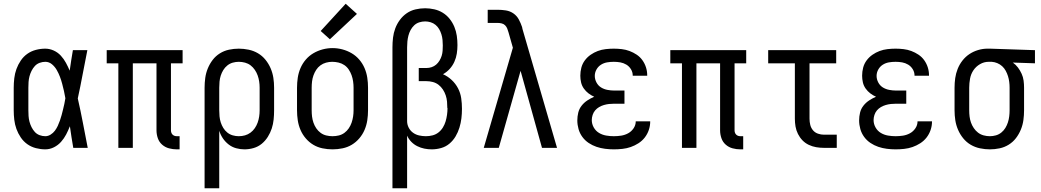

<svg xmlns="http://www.w3.org/2000/svg" viewBox="-20 -787 5540 1022"><path d="M221 8Q196 8 171 1.5Q146 -5 125.5 -19.5Q105 -34 90.5 -55.5Q76 -77 67.5 -100.5Q59 -124 56 -149.5Q53 -175 53 -200V-320Q53 -345 56 -370.5Q59 -396 67.5 -419.5Q76 -443 90.5 -464.5Q105 -486 125.5 -500.5Q146 -515 171 -521.5Q196 -528 221 -528Q244 -528 266 -518Q288 -508 304 -490.5Q320 -473 331 -452.5Q342 -432 351 -411Q355 -438 359 -465.5Q363 -493 368 -520H445Q432 -456 420 -391.5Q408 -327 394 -263Q409 -198 421.5 -132Q434 -66 447 0H370Q365 -29 360.5 -57.5Q356 -86 352 -115Q343 -92 332 -71Q321 -50 305 -32Q289 -14 267 -3Q245 8 221 8ZM221 -62Q236 -62 249.5 -70.5Q263 -79 272 -91Q281 -103 287.5 -117Q294 -131 299 -145.5Q304 -160 308 -174.5Q312 -189 315.5 -204Q319 -219 322.5 -234Q326 -249 328 -264Q325 -283 320.5 -302.5Q316 -322 311 -341Q306 -360 299 -378.5Q292 -397 282 -414.5Q272 -432 256.5 -445Q241 -458 221 -458Q206 -458 191 -452.5Q176 -447 165.5 -435.5Q155 -424 148 -410Q141 -396 137 -381Q133 -366 132 -350.5Q131 -335 131 -320V-200Q131 -185 132 -169.5Q133 -154 137 -139Q141 -124 148 -110Q155 -96 165.5 -84.5Q176 -73 191 -67.5Q206 -62 221 -62Z M921 8Q900 8 879.5 2.5Q859 -3 843 -17Q827 -31 820 -51.5Q813 -72 813 -93V-450H687V0H610V-450H548V-520H952V-450H890V-93Q890 -87 892 -81Q894 -75 898.5 -70.5Q903 -66 909 -64Q915 -62 921 -62H936V8Z M1069 215V-320Q1069 -346 1072.5 -372Q1076 -398 1086 -422.5Q1096 -447 1112 -468Q1128 -489 1150.5 -503Q1173 -517 1199 -522.5Q1225 -528 1251 -528Q1277 -528 1303.5 -522.5Q1330 -517 1353 -503.5Q1376 -490 1393 -469Q1410 -448 1420.5 -423.5Q1431 -399 1435 -373Q1439 -347 1439 -320V-200Q1439 -175 1436.5 -150.5Q1434 -126 1426.5 -103Q1419 -80 1405.5 -58.5Q1392 -37 1373 -21.5Q1354 -6 1330 1Q1306 8 1281 8Q1259 8 1237 2Q1215 -4 1197 -18Q1179 -32 1166.5 -50.5Q1154 -69 1147 -91V215ZM1251 -62Q1268 -62 1284 -66.5Q1300 -71 1313.5 -81Q1327 -91 1336.5 -105Q1346 -119 1351.5 -134.5Q1357 -150 1359.5 -166.5Q1362 -183 1362 -200V-320Q1362 -337 1359.5 -353.5Q1357 -370 1351.5 -385.5Q1346 -401 1336.5 -415Q1327 -429 1314 -439Q1301 -449 1284.5 -453.5Q1268 -458 1251 -458Q1235 -458 1219 -453.5Q1203 -449 1190 -438.5Q1177 -428 1168.5 -414Q1160 -400 1155 -384.5Q1150 -369 1148.5 -352.5Q1147 -336 1147 -320V-200Q1147 -184 1148.5 -167.5Q1150 -151 1155 -135.5Q1160 -120 1168.5 -106Q1177 -92 1190 -81.5Q1203 -71 1219 -66.5Q1235 -62 1251 -62Z M1750 8Q1723 8 1696.5 2.5Q1670 -3 1647.5 -16.5Q1625 -30 1607.5 -50.5Q1590 -71 1579.5 -95.5Q1569 -120 1565 -146.5Q1561 -173 1561 -200V-320Q1561 -347 1565 -373.5Q1569 -400 1579.5 -424.5Q1590 -449 1607.5 -469.5Q1625 -490 1648 -503.5Q1671 -517 1697 -524Q1723 -531 1750 -531Q1777 -531 1803 -524Q1829 -517 1852 -503.5Q1875 -490 1892.5 -469.5Q1910 -449 1920.5 -424.5Q1931 -400 1935 -373.5Q1939 -347 1939 -320V-200Q1939 -173 1935 -146.5Q1931 -120 1920.5 -95.5Q1910 -71 1892.5 -50.5Q1875 -30 1852.5 -16.5Q1830 -3 1803.5 2.5Q1777 8 1750 8ZM1750 -62Q1767 -62 1783.5 -66Q1800 -70 1813.5 -80Q1827 -90 1836.5 -104Q1846 -118 1851.5 -134Q1857 -150 1859.5 -166.5Q1862 -183 1862 -200V-320Q1862 -337 1859.5 -354Q1857 -371 1851.5 -386.5Q1846 -402 1836.5 -416.5Q1827 -431 1813 -440.5Q1799 -450 1782 -454Q1765 -458 1748 -458Q1732 -458 1715.5 -453.5Q1699 -449 1685.5 -439Q1672 -429 1663 -415Q1654 -401 1648.5 -385.5Q1643 -370 1641 -353.5Q1639 -337 1639 -320V-200Q1639 -183 1641 -166.5Q1643 -150 1648.5 -134Q1654 -118 1663.5 -104Q1673 -90 1686.5 -80Q1700 -70 1716.5 -66Q1733 -62 1750 -62ZM1736 -578 1687 -622 1820 -767 1880 -713Z M2069 215V-535Q2069 -561 2072 -586.5Q2075 -612 2084 -636Q2093 -660 2108.5 -681Q2124 -702 2145 -716.5Q2166 -731 2191.5 -737Q2217 -743 2243 -743Q2267 -743 2291.5 -737.5Q2316 -732 2337 -719Q2358 -706 2373.5 -686.5Q2389 -667 2398.5 -644Q2408 -621 2411.5 -596.5Q2415 -572 2415 -547Q2415 -524 2411.5 -501.5Q2408 -479 2398.5 -458Q2389 -437 2373.5 -420Q2358 -403 2338 -392Q2363 -381 2384 -361.5Q2405 -342 2418 -317Q2431 -292 2435 -264Q2439 -236 2439 -208Q2439 -182 2436 -157Q2433 -132 2425.5 -107.5Q2418 -83 2405 -61Q2392 -39 2372.5 -22.5Q2353 -6 2328 1Q2303 8 2278 8Q2258 8 2238.5 4Q2219 0 2201 -9Q2183 -18 2169 -32.5Q2155 -47 2147 -65V215ZM2247 -62Q2265 -62 2282.5 -66.5Q2300 -71 2314 -82Q2328 -93 2337.5 -108.5Q2347 -124 2352 -141Q2357 -158 2359.5 -176Q2362 -194 2362 -211Q2362 -212 2361.5 -212Q2361 -212 2361 -212Q2361 -229 2359.5 -246Q2358 -263 2352.5 -279.5Q2347 -296 2337.5 -310.5Q2328 -325 2314.5 -335.5Q2301 -346 2284 -350.5Q2267 -355 2250 -355H2209V-425H2250Q2264 -425 2277.5 -429.5Q2291 -434 2301.5 -443Q2312 -452 2319.5 -464.5Q2327 -477 2331 -490Q2335 -503 2336 -517Q2337 -531 2337 -545Q2337 -560 2335.5 -575Q2334 -590 2329.5 -604.5Q2325 -619 2317.5 -632Q2310 -645 2298.5 -654.5Q2287 -664 2272.5 -668.5Q2258 -673 2243 -673Q2227 -673 2211.5 -668Q2196 -663 2184.5 -652Q2173 -641 2165.5 -627Q2158 -613 2154 -597.5Q2150 -582 2148.5 -566.5Q2147 -551 2147 -535V-146V-142Q2147 -124 2155.5 -107.5Q2164 -91 2178.5 -80.5Q2193 -70 2211 -66Q2229 -62 2247 -62Z M2555 0 2710 -533 2687 -614Q2684 -625 2680 -635Q2676 -645 2668.5 -652.5Q2661 -660 2650 -662.5Q2639 -665 2629 -665H2576V-735H2629Q2651 -735 2673 -731.5Q2695 -728 2713 -715.5Q2731 -703 2741.5 -683.5Q2752 -664 2759 -643Q2759 -640 2760 -638Q2761 -636 2761 -633L2945 0H2865L2751 -410L2635 0Z M3247 8Q3224 8 3200.5 5Q3177 2 3155 -5.5Q3133 -13 3113.5 -26Q3094 -39 3080 -58Q3066 -77 3059.5 -100Q3053 -123 3053 -146Q3053 -167 3058 -187.5Q3063 -208 3076 -224.5Q3089 -241 3106.5 -252.5Q3124 -264 3143 -272Q3127 -279 3112.5 -290Q3098 -301 3087.5 -316Q3077 -331 3073 -348.5Q3069 -366 3069 -384Q3069 -406 3074.5 -427Q3080 -448 3093 -465.5Q3106 -483 3124 -495.5Q3142 -508 3162 -515.5Q3182 -523 3204 -525.5Q3226 -528 3247 -528Q3268 -528 3289.5 -525.5Q3311 -523 3331 -515.5Q3351 -508 3369 -496Q3387 -484 3399.5 -466.5Q3412 -449 3418.5 -428.5Q3425 -408 3425 -387Q3425 -386 3425 -385Q3425 -384 3425 -384H3348Q3348 -384 3348 -384.5Q3348 -385 3348 -385Q3348 -403 3338.5 -418.5Q3329 -434 3314 -443Q3299 -452 3282 -455Q3265 -458 3247 -458Q3229 -458 3211.5 -455Q3194 -452 3179 -442.5Q3164 -433 3155 -417Q3146 -401 3146 -383Q3146 -365 3155 -348Q3164 -331 3179.5 -321.5Q3195 -312 3213.5 -308.5Q3232 -305 3250 -305H3304V-235H3250Q3236 -235 3222 -233.5Q3208 -232 3194.5 -228Q3181 -224 3169 -217Q3157 -210 3148 -199.5Q3139 -189 3134.5 -175Q3130 -161 3130 -148Q3130 -127 3140.5 -108.5Q3151 -90 3168.5 -79.5Q3186 -69 3206.5 -65.5Q3227 -62 3247 -62Q3267 -62 3286.5 -65Q3306 -68 3323.5 -77.5Q3341 -87 3352.5 -104Q3364 -121 3364 -141Q3364 -141 3364 -141Q3364 -141 3364 -141H3441Q3441 -141 3441 -140.5Q3441 -140 3441 -140Q3441 -117 3433.5 -95Q3426 -73 3412 -55Q3398 -37 3378.5 -24.5Q3359 -12 3337.5 -4.5Q3316 3 3293 5.5Q3270 8 3247 8Z M3921 8Q3900 8 3879.5 2.5Q3859 -3 3843 -17Q3827 -31 3820 -51.5Q3813 -72 3813 -93V-450H3687V0H3610V-450H3548V-520H3952V-450H3890V-93Q3890 -87 3892 -81Q3894 -75 3898.5 -70.5Q3903 -66 3909 -64Q3915 -62 3921 -62H3936V8Z M4366 0Q4345 0 4324.5 -3.5Q4304 -7 4285 -16Q4266 -25 4251.5 -40Q4237 -55 4227.5 -74Q4218 -93 4214.5 -113.5Q4211 -134 4211 -155V-450H4069V-520H4431V-450H4289V-155Q4289 -138 4293 -122Q4297 -106 4307.5 -93.5Q4318 -81 4334 -75.5Q4350 -70 4366 -70H4434V0Z M4747 8Q4724 8 4700.5 5Q4677 2 4655 -5.5Q4633 -13 4613.5 -26Q4594 -39 4580 -58Q4566 -77 4559.5 -100Q4553 -123 4553 -146Q4553 -167 4558 -187.5Q4563 -208 4576 -224.5Q4589 -241 4606.5 -252.5Q4624 -264 4643 -272Q4627 -279 4612.5 -290Q4598 -301 4587.5 -316Q4577 -331 4573 -348.5Q4569 -366 4569 -384Q4569 -406 4574.5 -427Q4580 -448 4593 -465.5Q4606 -483 4624 -495.5Q4642 -508 4662 -515.5Q4682 -523 4704 -525.5Q4726 -528 4747 -528Q4768 -528 4789.5 -525.5Q4811 -523 4831 -515.5Q4851 -508 4869 -496Q4887 -484 4899.5 -466.5Q4912 -449 4918.5 -428.5Q4925 -408 4925 -387Q4925 -386 4925 -385Q4925 -384 4925 -384H4848Q4848 -384 4848 -384.5Q4848 -385 4848 -385Q4848 -403 4838.5 -418.5Q4829 -434 4814 -443Q4799 -452 4782 -455Q4765 -458 4747 -458Q4729 -458 4711.5 -455Q4694 -452 4679 -442.5Q4664 -433 4655 -417Q4646 -401 4646 -383Q4646 -365 4655 -348Q4664 -331 4679.5 -321.5Q4695 -312 4713.5 -308.5Q4732 -305 4750 -305H4804V-235H4750Q4736 -235 4722 -233.5Q4708 -232 4694.5 -228Q4681 -224 4669 -217Q4657 -210 4648 -199.5Q4639 -189 4634.5 -175Q4630 -161 4630 -148Q4630 -127 4640.5 -108.5Q4651 -90 4668.5 -79.5Q4686 -69 4706.5 -65.5Q4727 -62 4747 -62Q4767 -62 4786.5 -65Q4806 -68 4823.5 -77.5Q4841 -87 4852.5 -104Q4864 -121 4864 -141Q4864 -141 4864 -141Q4864 -141 4864 -141H4941Q4941 -141 4941 -140.5Q4941 -140 4941 -140Q4941 -117 4933.5 -95Q4926 -73 4912 -55Q4898 -37 4878.5 -24.5Q4859 -12 4837.5 -4.5Q4816 3 4793 5.5Q4770 8 4747 8Z M5249 8Q5223 8 5196.5 2.5Q5170 -3 5147 -16.5Q5124 -30 5107 -51Q5090 -72 5079.5 -96.5Q5069 -121 5065 -147Q5061 -173 5061 -200V-320Q5061 -346 5064.5 -371Q5068 -396 5077.5 -420Q5087 -444 5103 -464.5Q5119 -485 5140 -499Q5161 -513 5186 -520.5Q5211 -528 5236 -528Q5240 -528 5243.5 -528Q5247 -528 5250 -528L5489 -520V-450L5371 -454Q5387 -443 5398.5 -427.5Q5410 -412 5418 -394.5Q5426 -377 5428.5 -358Q5431 -339 5431 -320V-200Q5431 -174 5427.5 -148Q5424 -122 5414 -97.5Q5404 -73 5388 -52Q5372 -31 5349.5 -17Q5327 -3 5301 2.5Q5275 8 5249 8ZM5249 -62Q5265 -62 5281 -66.5Q5297 -71 5310 -81.5Q5323 -92 5331.5 -106Q5340 -120 5345 -135.5Q5350 -151 5352 -167.5Q5354 -184 5354 -200V-320Q5354 -336 5352 -351.5Q5350 -367 5345.5 -381.5Q5341 -396 5333.5 -410Q5326 -424 5314.5 -434.5Q5303 -445 5288.5 -451Q5274 -457 5259 -458H5250Q5248 -458 5246 -458Q5244 -458 5242 -458Q5218 -458 5196.5 -445.5Q5175 -433 5161.5 -413Q5148 -393 5143.5 -368.5Q5139 -344 5139 -320V-200Q5139 -183 5141 -166.5Q5143 -150 5148.5 -134.5Q5154 -119 5163.5 -105Q5173 -91 5186 -81Q5199 -71 5215.5 -66.5Q5232 -62 5249 -62Z"/></svg>

Font: Iosevka Slab
Style: Regular
Weight: 400
Monospace: yes
Designer: Belleve Invis
Foundry: Belleve Invis
Version: Version 11.2.4; ttfautohint (v1.8.3)